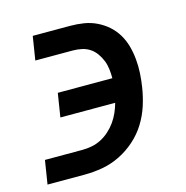

<svg xmlns="http://www.w3.org/2000/svg" viewBox="-85 -610 669 690"><g transform="rotate(-15 250.0 -265.0)"><path d="M9 0 23 -88H162Q180 -88 198 -91.5Q216 -95 232.5 -103.5Q249 -112 263.5 -125Q278 -138 289 -153.5Q300 -169 307.5 -186Q315 -203 320 -221H116L130 -309H333Q333 -326 331 -343Q329 -360 323 -375Q317 -390 307.5 -403.5Q298 -417 284.5 -426Q271 -435 254.5 -438.5Q238 -442 221 -442H82L96 -530H235Q261 -530 286 -526Q311 -522 333.5 -511Q356 -500 374 -484Q392 -468 404.5 -447Q417 -426 423.5 -402.5Q430 -379 432.5 -353Q435 -327 433.5 -301Q432 -275 428 -250Q423 -217 412.5 -184Q402 -151 383.5 -121Q365 -91 338 -67Q311 -43 279.5 -27.5Q248 -12 214.5 -6Q181 0 147 0Z"/></g></svg>

Font: Iosevka Slab Semibold
Style: Italic
Weight: 600
Italic angle: -9°
Monospace: yes
Designer: Belleve Invis
Foundry: Belleve Invis
Version: Version 11.1.1; ttfautohint (v1.8.3)